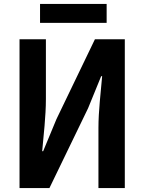

<svg xmlns="http://www.w3.org/2000/svg" viewBox="-20 -963 740 983"><path d="M185 -943V-846H526V-943ZM80 -762V0H233L431 -409L498 -573H503C496 -491 484 -395 484 -308V0H619V-762H466L269 -353L201 -189H196C203 -268 215 -368 215 -456V-762Z"/></svg>

Font: Kawkab Mono
Style: Bold
Weight: 700
Monospace: yes
Designer: Abdullah Arif
Foundry: Abdullah Arif
Version: Version 1.000;PS 000.500;hotconv 1.0.88;makeotf.lib2.5.64775